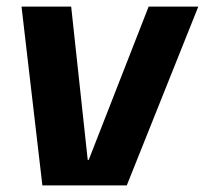

<svg xmlns="http://www.w3.org/2000/svg" viewBox="-20 -560 619 580"><path d="M45 -540H195L245 -77H248L429 -540H579L363 0H108Z"/></svg>

Font: Pathway Extreme SemiCondensed
Style: Bold Italic
Weight: 700
Width: 4
Italic angle: -8°
Version: Version 1.001;gftools[0.9.26]